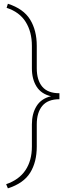

<svg xmlns="http://www.w3.org/2000/svg" viewBox="-20 -800 378 1035"><path d="M22.5 215.3 13.2 192.9Q83 168.9 117.4 117.2Q151.9 65.4 151.9 -9.8V-129.4Q151.9 -187.5 177 -228Q202.1 -268.6 254.9 -281.2Q202.1 -293.5 177 -333.5Q151.9 -373.5 151.9 -432.1V-552.7Q151.9 -628.4 118.4 -681.9Q85 -735.4 15.6 -757.8L22.5 -779.8Q106.4 -752.9 142.3 -694.6Q178.2 -636.2 178.2 -552.7V-432.1Q178.2 -367.7 208 -332.5Q237.8 -297.4 300.3 -297.4V-265.1Q237.8 -265.1 208 -229.2Q178.2 -193.4 178.2 -129.4V-9.8Q178.2 73.7 142.6 131.1Q106.9 188.5 22.5 215.3Z"/></svg>

Font: Suwannaphum Thin
Style: Regular
Weight: 100
Designer: Danh Hong
Version: Version 8.002; ttfautohint (v1.8.3)